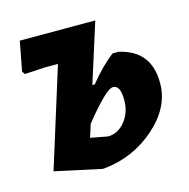

<svg xmlns="http://www.w3.org/2000/svg" viewBox="-78 -543 619 629"><g transform="rotate(-15 231.5 -229.0)"><path d="M38 -25 143 -361H97L30 -357L23 -367L42 -467H298L234 -265H242Q285 -318 325 -348H345Q452 -324 450 -211Q449 -131 375 -66Q301 -1 201 9H195ZM297 -241Q274 -241 196 -144L182 -100L240 -89Q273 -89 297 -117.5Q321 -146 322 -185Q324 -241 297 -241Z"/></g></svg>

Font: Alegreya Sans ExtraBold
Style: Italic
Weight: 800
Italic angle: -7°
Designer: Juan Pablo del Peral
Foundry: Huerta Tipografica
Version: Version 2.007